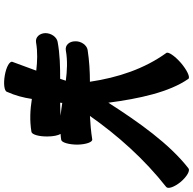

<svg xmlns="http://www.w3.org/2000/svg" viewBox="-23 -873 922 916"><g transform="rotate(90 438.0 -415.0)"><path d="M182 -126C229 -134 273 -132 317 -127C303 -89 289 -51 275 -13C271 0 299 16 339 23C378 30 414 26 418 13C436 -27 446 -66 452 -106C503 -98 554 -95 609 -104C622 -106 632 -141 631 -182C631 -208 626 -231 619 -243C628 -243 638 -245 647 -246C660 -248 670 -283 670 -324C669 -365 658 -396 645 -394C607 -388 570 -385 533 -383C628 -518 740 -643 872 -747C883 -756 872 -787 847 -817C822 -846 794 -862 783 -853C666 -762 563 -616 470 -471C451 -616 420 -762 356 -853C348 -862 314 -846 280 -817C246 -787 225 -756 233 -747C308 -643 350 -518 370 -383C321 -383 270 -380 218 -372C195 -368 176 -341 177 -313C177 -284 196 -264 220 -268C270 -277 318 -274 365 -268C362 -259 359 -250 356 -241C298 -241 240 -240 180 -229C157 -225 138 -199 138 -170C139 -142 158 -122 182 -126ZM471 -251C491 -248 512 -245 532 -243C511 -242 490 -241 470 -241C470 -244 471 -247 471 -251Z"/></g></svg>

Font: Nupuram Black Oblique
Style: Regular
Weight: 900
Designer: Santhosh Thottingal (santhosh.thottingal@gmail.com)
Foundry: SMC
Version: Version 1.000